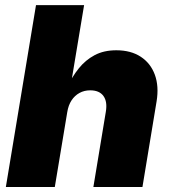

<svg xmlns="http://www.w3.org/2000/svg" viewBox="-20 -748 683 768"><path d="M249 -299.3 199.2 0H3.4L124 -727.5H316.4L261.7 -398.9H248.5Q268.6 -441.4 295.2 -474.6Q321.8 -507.8 358.4 -527.3Q395 -546.9 445.3 -546.9Q503.4 -546.9 543 -521Q582.5 -495.1 599.4 -449Q616.2 -402.8 606.4 -342.8L549.8 0H353.5L403.3 -300.8Q410.2 -341.3 393.8 -364Q377.4 -386.7 340.8 -386.7Q316.9 -386.7 297.9 -376.2Q278.8 -365.7 266.1 -346.4Q253.4 -327.1 249 -299.3Z"/></svg>

Font: Inter 18pt Black
Style: Italic
Weight: 900
Italic angle: -9.3988°
Designer: Rasmus Andersson
Foundry: rsms
Version: Version 4.001;git-66647c0bb